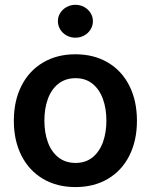

<svg xmlns="http://www.w3.org/2000/svg" viewBox="-20 -761 622 792"><path d="M37.1 -262.7Q37.1 -344.7 68.4 -406.7Q99.6 -468.8 157.2 -502.9Q214.8 -537.1 291 -537.1Q367.7 -537.1 425.3 -502.9Q482.9 -468.8 513.9 -406.7Q544.9 -344.7 544.9 -262.7Q544.9 -181.2 513.7 -119.1Q482.4 -57.1 425 -23.2Q367.7 10.7 291 10.7Q214.8 10.7 157.2 -23.4Q99.6 -57.6 68.4 -119.4Q37.1 -181.2 37.1 -262.7ZM418.9 -263.7Q418.9 -313 404.5 -352.8Q390.1 -392.6 361.6 -415.5Q333 -438.5 292 -438.5Q250 -438.5 220.9 -415.5Q191.9 -392.6 177.5 -353Q163.1 -313.5 163.1 -263.7Q163.1 -213.9 177.5 -174.3Q191.9 -134.8 220.9 -111.8Q250 -88.9 292 -88.9Q333 -88.9 361.6 -111.8Q390.1 -134.8 404.5 -174.3Q418.9 -213.9 418.9 -263.7ZM218.8 -673.8Q218.8 -691.9 228.5 -707.5Q238.3 -723.1 255.1 -732.2Q272 -741.2 291 -741.2Q310.5 -741.2 327.1 -732.2Q343.8 -723.1 353.5 -707.5Q363.3 -691.9 363.3 -673.8Q363.3 -655.3 353.5 -639.4Q343.8 -623.5 327.1 -614.5Q310.5 -605.5 291 -605.5Q272 -605.5 255.1 -614.5Q238.3 -623.5 228.5 -639.4Q218.8 -655.3 218.8 -673.8Z"/></svg>

Font: Pretendard SemiBold
Style: Regular
Weight: 600
Designer: Base glyphs from Inter by Rasmus Andersson; Hangeul glyphs from Noto Sans CJK(Source Han Sans) by Jang Soo-young and Kan
Foundry: Kil Hyung-jin
Version: Version 1.309